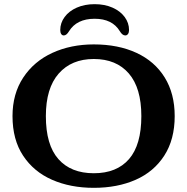

<svg xmlns="http://www.w3.org/2000/svg" viewBox="-20 -891 898 921"><path d="M40 -334Q40 -441 91.5 -519Q143 -597 231.5 -637.5Q320 -678 430 -678Q547 -678 634.5 -637.5Q722 -597 770 -519.5Q818 -442 818 -334Q818 -222 768 -144.5Q718 -67 630.5 -28.5Q543 10 430 10Q318 10 230 -28.5Q142 -67 91 -144Q40 -221 40 -334ZM430 -60Q540 -60 599 -128Q658 -196 658 -334Q658 -469 598 -538.5Q538 -608 430 -608Q323 -608 261.5 -538Q200 -468 200 -334Q200 -196 260 -128Q320 -60 430 -60ZM599 -747Q599 -735 594 -728Q589 -721 581 -721Q567 -721 555 -741Q519 -801 434 -801Q348 -801 311 -741Q299 -721 286 -721Q278 -721 273.5 -728Q269 -735 269 -747Q269 -781 290 -809.5Q311 -838 348.5 -854.5Q386 -871 434 -871Q482 -871 519.5 -854.5Q557 -838 578 -809.5Q599 -781 599 -747Z"/></svg>

Font: Raigarh
Style: Bold
Weight: 700
Designer: jaikishan Patel
Foundry: MagicType
Version: Version 1.000